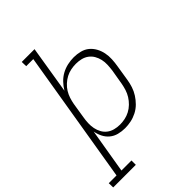

<svg xmlns="http://www.w3.org/2000/svg" viewBox="-321 -855 1189 1189"><g transform="rotate(-45 274.0 -260.0)"><path d="M-51 215 -52 177H16L161 -697H99L98 -735H210L159 -422Q173 -446 193.5 -467.5Q214 -489 239 -502.5Q264 -516 291.5 -522Q319 -528 346 -528Q374 -528 401.5 -521Q429 -514 449 -497.5Q469 -481 482 -457.5Q495 -434 500.5 -407Q506 -380 504.5 -351.5Q503 -323 498 -294L482 -194Q478 -168 469.5 -142Q461 -116 446 -92.5Q431 -69 411 -49Q391 -29 365.5 -16Q340 -3 313.5 2.5Q287 8 261 8Q232 8 205 1Q178 -6 157.5 -23Q137 -40 125 -64Q113 -88 108 -115L59 177H147V215ZM254 -30Q276 -30 298 -34.5Q320 -39 341 -50Q362 -61 379.5 -78Q397 -95 409.5 -115Q422 -135 429 -157Q436 -179 440 -201L457 -301Q460 -324 461 -347.5Q462 -371 457 -393Q452 -415 441 -434Q430 -453 412.5 -466Q395 -479 373 -484.5Q351 -490 327 -490Q305 -490 282.5 -485.5Q260 -481 240 -470.5Q220 -460 202 -443.5Q184 -427 172 -407.5Q160 -388 153 -366.5Q146 -345 142 -323L126 -223Q122 -200 121 -176Q120 -152 124.5 -130Q129 -108 139.5 -88.5Q150 -69 167.5 -55.5Q185 -42 207.5 -36Q230 -30 254 -30Z"/></g></svg>

Font: Iosevka Etoile Extralight
Style: Italic
Weight: 200
Italic angle: -9°
Designer: Belleve Invis
Foundry: Belleve Invis
Version: Version 22.1.2; ttfautohint (v1.8.4)